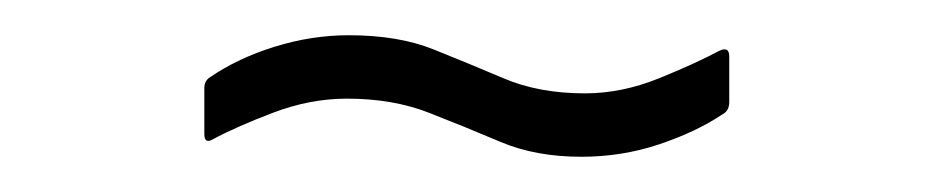

<svg xmlns="http://www.w3.org/2000/svg" viewBox="-20 -356 529 109"><path d="M310 -267Q284 -267 264 -275.5Q244 -284 223.5 -292Q203 -300 177 -300Q156 -300 135 -292Q114 -284 101 -277Q96 -274 96 -280V-306Q96 -310 99 -312Q115 -323 136 -329.5Q157 -336 178 -336Q206 -336 226 -328Q246 -320 266 -311.5Q286 -303 312 -303Q333 -303 354 -311.5Q375 -320 388 -327Q394 -330 394 -324V-298Q394 -293 390 -291Q375 -281 354 -274Q333 -267 310 -267Z"/></svg>

Font: Sofia Sans Condensed ExtraLight
Style: Regular
Weight: 250
Version: Version 4.100